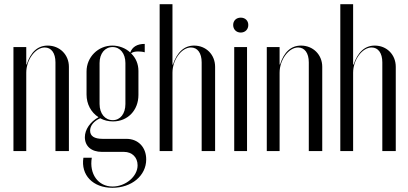

<svg xmlns="http://www.w3.org/2000/svg" viewBox="-20 -719 1943 914"><path d="M107 -412H105V-495H44V0H105V-373C105 -434 148 -493 193 -493C224 -493 244 -467 244 -422V0H308V-401C308 -459 264 -502 207 -502C160 -502 126 -472 107 -412Z M515 175C607 175 676 117 676 40C676 -18 638 -58 582 -58H469C429 -58 409 -71 409 -97C409 -121 427 -143 457 -156C475 -146 496 -141 518 -141C588 -141 639 -194 639 -267V-381C639 -414 627 -443 604 -465C611 -471 622 -474 637 -474C647 -474 659 -473 669 -470V-510C633 -510 610 -496 600 -469C578 -490 546 -502 515 -502C447 -502 392 -447 392 -379V-269C392 -224 413 -184 449 -161C409 -139 384 -102 384 -66C384 -23 415 4 465 4H570C609 4 635 30 635 68C635 121 578 169 516 169C447 169 404 109 417 32H377C364 114 422 175 515 175ZM454 -224V-419C454 -464 479 -495 516 -495C552 -495 577 -464 577 -419V-224C577 -178 553 -147 517 -147C480 -147 454 -178 454 -224Z M803 -411 801 -412V-699H740V0H801V-373C801 -434 844 -493 889 -493C920 -493 940 -467 940 -422V0H1004V-401C1004 -459 961 -502 904 -502C857 -502 823 -471 803 -411Z M1090 -600C1090 -579 1105 -564 1126 -564C1147 -564 1162 -579 1162 -600C1162 -621 1147 -635 1126 -635C1105 -635 1090 -621 1090 -600ZM1095 -495V0H1156V-495Z M1313 -412H1311V-495H1250V0H1311V-373C1311 -434 1354 -493 1399 -493C1430 -493 1450 -467 1450 -422V0H1514V-401C1514 -459 1470 -502 1413 -502C1366 -502 1332 -472 1313 -412Z M1663 -411 1661 -412V-699H1600V0H1661V-373C1661 -434 1704 -493 1749 -493C1780 -493 1800 -467 1800 -422V0H1864V-401C1864 -459 1821 -502 1764 -502C1717 -502 1683 -471 1663 -411Z"/></svg>

Font: Moniqa Display
Style: Regular
Weight: 400
Designer: Rajesh Rajput
Foundry: Rajesh Rajput
Version: Version 1.000